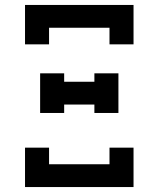

<svg xmlns="http://www.w3.org/2000/svg" viewBox="-20 -755 640 775"><path d="M81 -576V-735H519V-576H422V-643H178V-576ZM361 -299V-333H239V-299H142V-459H239V-425H361V-459H458V-299ZM81 0V-159H178V-92H422V-159H519V0Z"/></svg>

Font: Iosevka Etoile Semibold
Style: Regular
Weight: 600
Designer: Belleve Invis
Foundry: Belleve Invis
Version: Version 22.1.2; ttfautohint (v1.8.4)